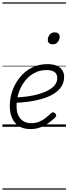

<svg xmlns="http://www.w3.org/2000/svg" viewBox="-20 -1050 566 1590"><path d="M233 19Q173 19 135 -6.5Q97 -32 79 -75Q61 -118 61 -172Q61 -239 83.5 -301Q106 -363 147 -412.5Q188 -462 245 -490.5Q302 -519 373 -519Q420 -519 451 -505Q482 -491 496.5 -467.5Q511 -444 511 -413Q511 -367 487.5 -332Q464 -297 423 -272Q382 -247 329 -231.5Q276 -216 217 -208Q158 -200 98 -198L111 -243Q162 -245 211.5 -252Q261 -259 304.5 -272Q348 -285 382 -303.5Q416 -322 435 -347Q454 -372 454 -403Q454 -437 431.5 -453.5Q409 -470 366 -470Q308 -470 261.5 -444Q215 -418 183 -375Q151 -332 134 -279.5Q117 -227 117 -173Q117 -124 132.5 -92.5Q148 -61 175.5 -45.5Q203 -30 239 -30Q277 -30 307 -43Q337 -56 361 -75.5Q385 -95 404 -113Q414 -121 421.5 -120Q429 -119 436 -112Q443 -105 445 -96.5Q447 -88 438 -79Q415 -55 383 -32Q351 -9 313.5 5Q276 19 233 19ZM416 -683Q399 -683 387.5 -692Q376 -701 376 -719Q376 -743 391 -762.5Q406 -782 433 -782Q451 -782 462.5 -773Q474 -764 474 -745Q474 -722 459 -702.5Q444 -683 416 -683ZM0 510H526V520H0ZM0 -20H526V0H0ZM0 -505H526V-500H0ZM0 -1030H526V-1020H0Z"/></svg>

Font: Playwrite CO Guides
Style: Regular
Weight: 400
Designer: Veronika Burian, José Scaglione
Foundry: TypeTogether
Version: Version 1.003